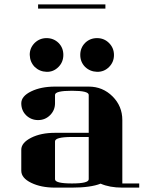

<svg xmlns="http://www.w3.org/2000/svg" viewBox="-20 -856 655 876"><path d="M77.1 -172.9Q77.1 -204.6 122.1 -227.5Q166.5 -250 231 -250H384.8V-422.9Q384.8 -441.9 308.1 -441.9Q231 -441.9 231 -422.9V-384.8Q231 -353 208.5 -330.6Q186 -308.1 153.8 -308.1Q122.1 -308.1 99.1 -330.1Q77.1 -352.1 77.1 -384.8Q77.1 -417 122.1 -439Q167 -460.9 231 -460.9H384.8Q448.7 -460.9 493.7 -416Q538.1 -371.6 538.1 -308.1V-19H615.2V0H538.1Q480 0 439 -18.1Q393.6 0 308.1 0H231Q167 0 122.1 -22Q77.1 -43.9 77.1 -77.1ZM115.7 -605.5Q115.2 -636.7 138.2 -660.2Q161.1 -682.1 192.4 -682.1Q224.6 -682.1 247.1 -660.2Q269 -638.2 269 -605.5Q269 -572.8 246.6 -550.3Q223.6 -527.3 192.4 -528.3Q160.6 -529.3 138.2 -550.8Q116.7 -573.2 115.7 -605.5ZM153.8 -816.9V-835.9H460.9V-816.9ZM231 -38.1Q231 -19 308.1 -19Q384.8 -19 384.8 -38.1V-231H308.1Q231 -231 231 -210.9ZM368.2 -660.2Q390.6 -682.1 422.9 -682.1Q455.1 -682.1 477.5 -659.7Q500 -637.2 500 -605Q500 -572.8 477.5 -550.3Q455.1 -527.8 422.9 -528.3Q390.6 -529.3 368.2 -550.8Q346.2 -573.2 346.2 -605.5Q346.2 -637.7 368.2 -660.2Z"/></svg>

Font: Hjet
Style: Regular
Weight: 400
Designer: T. Christopher White
Version: Version 1.2